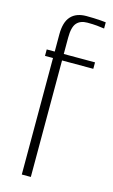

<svg xmlns="http://www.w3.org/2000/svg" viewBox="-103 -676 421 718"><g transform="rotate(15 107.5 -317.5)"><path d="M59 0V-451H28V-476H59V-543Q59 -566 64 -583.5Q69 -601 79.5 -612.5Q90 -624 105 -629.5Q120 -635 139 -635Q153 -635 167.5 -634.5Q182 -634 195 -633Q208 -632 215 -631V-607Q202 -609 186.5 -610.5Q171 -612 149 -612Q122 -612 108 -596Q94 -580 94 -539V-476H215V-451H94V0Z"/></g></svg>

Font: Alumni Sans ExtraLight
Style: Regular
Weight: 250
Version: Version 1.018